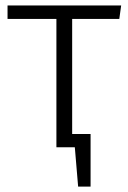

<svg xmlns="http://www.w3.org/2000/svg" viewBox="-20 -543 473 708"><path d="M246.1 -473.1V-48.8H314V145H268.1L255.9 0H188V-473.1H7.8V-522.9H426.8L419.9 -473.1Z"/></svg>

Font: FiraSans-Light
Style: Regular
Weight: 300
Designer: Carrois Corporate & Edenspiekermann AG
Foundry: Carrois Corporate GbR & Edenspiekermann AG
Version: Version 3.106;PS 003.106;hotconv 1.0.70;makeotf.lib2.5.58329